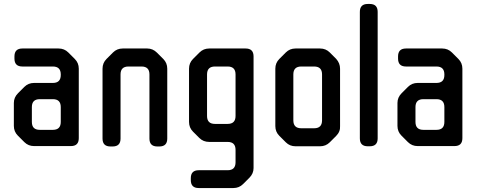

<svg xmlns="http://www.w3.org/2000/svg" viewBox="-20 -730 2416 970"><path d="M103 -12Q123 8 152 8H338Q378 8 378 -32V-383Q378 -412 358 -432L325 -465Q305 -485 276 -485H93Q53 -485 53 -445V-434Q53 -394 93 -394H247Q287 -394 287 -354V-351Q287 -311 247 -311H152Q123 -311 103 -291L71 -259Q50 -238 50 -210V-94Q50 -65 70 -45ZM141 -114V-189Q141 -229 181 -229H247Q287 -229 287 -189V-114Q287 -74 247 -74H181Q141 -74 141 -114Z M538 10H549Q589 10 589 -30V-354Q589 -394 629 -394H695Q735 -394 735 -354V-30Q735 10 775 10H785Q825 10 825 -30V-383Q825 -412 805 -432L773 -464Q752 -485 724 -485H600Q571 -485 551 -465L518 -432Q498 -412 498 -383V-30Q498 10 538 10Z M944 180Q944 220 984 220H1159Q1188 220 1208 200L1240 168Q1261 147 1261 119V-445Q1261 -485 1221 -485H1037Q1008 -485 988 -465L955 -432Q935 -412 935 -383V-114Q935 -85 955 -65L987 -33Q1007 -13 1037 -13H1130Q1170 -13 1170 27V90Q1170 130 1130 130H984Q944 130 944 170ZM1026 -144V-354Q1026 -394 1066 -394H1130Q1170 -394 1170 -354V-144Q1170 -104 1130 -104H1066Q1026 -104 1026 -144Z M1424 -11Q1444 9 1473 9H1597Q1626 9 1646 -11L1678 -43Q1700 -65 1698 -93V-383Q1698 -411 1678 -433L1646 -465Q1626 -485 1597 -485H1473Q1444 -485 1424 -465L1391 -432Q1371 -412 1371 -383V-93Q1371 -64 1391 -44ZM1462 -122V-354Q1462 -394 1502 -394H1567Q1607 -394 1607 -354V-122Q1607 -82 1567 -82H1502Q1462 -82 1462 -122Z M1838 9H1848Q1888 9 1888 -31V-670Q1888 -710 1848 -710H1838Q1798 -710 1798 -670V-31Q1798 9 1838 9Z M2041 -12Q2061 8 2090 8H2276Q2316 8 2316 -32V-383Q2316 -412 2296 -432L2263 -465Q2243 -485 2214 -485H2031Q1991 -485 1991 -445V-434Q1991 -394 2031 -394H2185Q2225 -394 2225 -354V-351Q2225 -311 2185 -311H2090Q2061 -311 2041 -291L2009 -259Q1988 -238 1988 -210V-94Q1988 -65 2008 -45ZM2079 -114V-189Q2079 -229 2119 -229H2185Q2225 -229 2225 -189V-114Q2225 -74 2185 -74H2119Q2079 -74 2079 -114Z"/></svg>

Font: WDXL Lubrifont TC
Style: Regular
Weight: 400
Designer: [WDXL Lubrifont] Copyright 2020-2022 (c) NightFurySL2001, Skr-ZERO; [ZCOOL QingKe HuangYou] Copyright 2018-2022 (c) The 
Version: Version 2.001;hotconv 1.1.1;makeotfexe 2.6.0